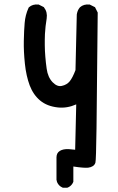

<svg xmlns="http://www.w3.org/2000/svg" viewBox="-20 -759 540 878"><path d="M265.6 98.6Q248.5 91.3 241.2 74.2L240.7 73.2V72.8L238.8 64.9L238.3 63.5V62.5V-40Q238.8 -60.1 253.9 -69.1Q269 -78.1 293.5 -77.1H293.9L323.7 -74.2L328.6 -281.7Q287.1 -263.2 245.1 -267.6Q195.3 -272.9 163.6 -299.3Q132.3 -325.2 115.7 -368.7Q107.9 -389.6 102.3 -414.6Q96.7 -439.5 93.8 -467.8Q87.9 -523.9 88.9 -571.8Q89.8 -619.6 92.8 -654.3Q94.2 -671.9 98.6 -689.2Q103 -706.5 110.4 -722.7L111.3 -724.6L112.8 -726.1Q129.4 -740.7 155.3 -738.3H157.2L158.7 -737.3L178.2 -727.5L180.2 -726.6L181.6 -724.6Q197.8 -703.6 193.4 -674.3Q187.5 -639.6 185.5 -603Q185.1 -590.8 184.8 -578.1Q184.6 -565.4 184.8 -552.5Q185.1 -539.6 185.5 -526.4Q186 -513.2 187.3 -499.5Q188.5 -485.8 189.9 -472.2Q191.4 -458.5 193.4 -444.8Q198.7 -405.8 220.7 -382.8Q241.7 -361.3 262.7 -366.2Q285.6 -371.1 298.8 -387.2Q305.2 -395 312 -408.2Q318.8 -421.4 325.2 -438.5L331.1 -691.4V-691.9V-692.4Q331.5 -696.3 332.5 -699.7Q333.5 -703.1 334.5 -706.5Q335.4 -710 337.2 -713.1Q338.9 -716.3 340.8 -719.2Q342.8 -722.2 345.2 -725.1L345.7 -725.6L346.2 -726.1Q362.8 -740.7 388.7 -738.3H390.6L392.1 -737.3L411.6 -727.5L414.6 -726.1L416 -723.1L425.8 -703.6L426.8 -701.7V-699.2Q423.3 -320.8 421.4 -173.1Q419.4 -25.4 416.3 -15.1Q413.1 -4.9 404.3 0.7Q395.5 6.3 383.3 7.8Q364.3 9.8 315.4 2.4V70.3V72.3L314.5 74.2Q312 80.1 308.3 84.7Q304.7 89.4 299.8 93Q294.9 96.7 288.6 99.1L287.1 99.6H285.2H269.5H267.6Z"/></svg>

Font: NaikaiFont
Style: Bold
Weight: 700
Version: Version 1.89